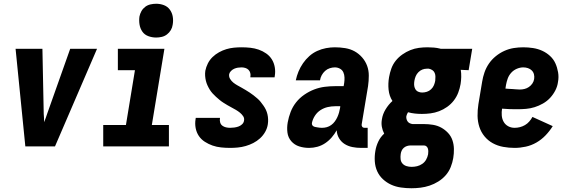

<svg xmlns="http://www.w3.org/2000/svg" viewBox="-20 -780 3040 1023"><path d="M115 0 63 -520H206L213 -173Q214 -162 214.5 -151Q215 -140 215 -129Q219 -140 223.5 -151Q228 -162 231 -173L354 -520H497L273 0Z M530 0V-114H651L699 -406H608V-520H856L789 -114H880V0ZM812 -580Q790 -580 770 -587.5Q750 -595 738.5 -611.5Q727 -628 723.5 -649Q720 -670 723 -692Q726 -707 733.5 -720.5Q741 -734 753.5 -743.5Q766 -753 781.5 -756.5Q797 -760 812 -760Q834 -760 853.5 -752.5Q873 -745 885 -728.5Q897 -712 900.5 -691Q904 -670 900 -648Q898 -633 890 -619.5Q882 -606 869.5 -596.5Q857 -587 842 -583.5Q827 -580 812 -580Z M1206 8Q1182 8 1158 5.5Q1134 3 1112.5 -4.5Q1091 -12 1071.5 -24.5Q1052 -37 1039.5 -55.5Q1027 -74 1022.5 -97.5Q1018 -121 1022 -145L1023 -152H1152V-150Q1150 -139 1153 -128Q1156 -117 1164.5 -110.5Q1173 -104 1184 -101.5Q1195 -99 1206 -99Q1217 -99 1228 -100.5Q1239 -102 1249.5 -105.5Q1260 -109 1269 -117Q1278 -125 1280 -136Q1283 -150 1275.5 -161Q1268 -172 1258 -180Q1248 -188 1237 -194.5Q1226 -201 1214.5 -207Q1203 -213 1192 -219.5Q1181 -226 1170 -233Q1159 -240 1149.5 -248Q1140 -256 1130.5 -264.5Q1121 -273 1112.5 -282.5Q1104 -292 1097.5 -302.5Q1091 -313 1085.5 -325Q1080 -337 1077 -349.5Q1074 -362 1073 -375.5Q1072 -389 1074 -403Q1078 -423 1087.5 -442Q1097 -461 1112.5 -476Q1128 -491 1147 -501.5Q1166 -512 1186 -518Q1206 -524 1226.5 -526Q1247 -528 1267 -528Q1291 -528 1314 -525.5Q1337 -523 1358.5 -515.5Q1380 -508 1398.5 -495Q1417 -482 1428.5 -463.5Q1440 -445 1444 -422Q1448 -399 1444 -375L1443 -368H1314V-371Q1316 -381 1313.5 -391Q1311 -401 1304 -408Q1297 -415 1287 -418Q1277 -421 1267 -421Q1257 -421 1247.5 -419.5Q1238 -418 1228.5 -414Q1219 -410 1211 -402Q1203 -394 1201 -385Q1199 -371 1206 -359.5Q1213 -348 1223 -340Q1233 -332 1244.5 -325.5Q1256 -319 1267 -313Q1278 -307 1288.5 -300.5Q1299 -294 1310 -287Q1321 -280 1331 -272Q1341 -264 1351 -255.5Q1361 -247 1368.5 -237.5Q1376 -228 1383.5 -217.5Q1391 -207 1396.5 -195.5Q1402 -184 1405 -171Q1408 -158 1408.5 -144.5Q1409 -131 1407 -118Q1404 -97 1393 -77.5Q1382 -58 1365.5 -43Q1349 -28 1329.5 -18Q1310 -8 1289 -2Q1268 4 1247 6Q1226 8 1206 8Z M1627 8Q1599 8 1574 0Q1549 -8 1532 -27.5Q1515 -47 1511.5 -73.5Q1508 -100 1513 -128Q1518 -156 1528.5 -183.5Q1539 -211 1557.5 -234.5Q1576 -258 1601.5 -275.5Q1627 -293 1654.5 -303.5Q1682 -314 1710.5 -317.5Q1739 -321 1766 -321H1811L1814 -339Q1816 -353 1815.5 -367.5Q1815 -382 1809.5 -394.5Q1804 -407 1791.5 -414Q1779 -421 1764 -421Q1751 -421 1737 -416.5Q1723 -412 1712 -402Q1701 -392 1694 -379Q1687 -366 1685 -352H1556Q1561 -376 1570.5 -399Q1580 -422 1594.5 -443Q1609 -464 1628 -481Q1647 -498 1670 -508.5Q1693 -519 1717 -523.5Q1741 -528 1764 -528Q1792 -528 1819.5 -523.5Q1847 -519 1869.5 -506.5Q1892 -494 1909.5 -474Q1927 -454 1936 -429.5Q1945 -405 1945 -377Q1945 -349 1941 -321L1907 -117Q1906 -110 1910 -104.5Q1914 -99 1922 -99H1939V8H1904Q1880 8 1857.5 3.5Q1835 -1 1816.5 -12.5Q1798 -24 1786.5 -43.5Q1775 -63 1774 -86Q1763 -66 1747.5 -48Q1732 -30 1712.5 -17Q1693 -4 1671 2Q1649 8 1627 8ZM1696 -99Q1709 -99 1721.5 -102.5Q1734 -106 1745 -114Q1756 -122 1764 -133Q1772 -144 1777.5 -156Q1783 -168 1786.5 -180.5Q1790 -193 1792 -205L1793 -214H1766Q1746 -214 1726 -209.5Q1706 -205 1688 -193.5Q1670 -182 1658 -163.5Q1646 -145 1642 -125Q1641 -119 1643.5 -114Q1646 -109 1651 -106.5Q1656 -104 1662 -103Q1668 -102 1673.5 -101Q1679 -100 1684.5 -99.5Q1690 -99 1696 -99Z M2172 223Q2144 223 2116 219Q2088 215 2064 204Q2040 193 2020.5 175Q2001 157 1990 133Q1979 109 1977 80.5Q1975 52 1980 24Q1984 -1 1995.5 -25.5Q2007 -50 2027 -68Q2018 -85 2014.5 -104.5Q2011 -124 2015 -145Q2019 -172 2034.5 -197.5Q2050 -223 2071 -242Q2054 -268 2050.5 -301.5Q2047 -335 2053 -369Q2057 -392 2065 -414.5Q2073 -437 2088 -456Q2103 -475 2123.5 -489.5Q2144 -504 2166.5 -513Q2189 -522 2212 -525Q2235 -528 2258 -528Q2275 -528 2292 -526.5Q2309 -525 2325 -521L2328 -520H2496L2477 -406L2435 -408Q2438 -389 2437.5 -370Q2437 -351 2434 -332Q2430 -309 2421.5 -286.5Q2413 -264 2398 -244.5Q2383 -225 2362.5 -210.5Q2342 -196 2319.5 -187.5Q2297 -179 2274 -176Q2251 -173 2228 -173Q2209 -173 2190.5 -175Q2172 -177 2154 -182Q2151 -177 2148.5 -171.5Q2146 -166 2145 -161Q2144 -153 2146 -145.5Q2148 -138 2152.5 -132Q2157 -126 2164 -123Q2171 -120 2178 -119H2238Q2263 -119 2287 -115Q2311 -111 2331 -100Q2351 -89 2367 -72Q2383 -55 2390.5 -33Q2398 -11 2398.5 13.5Q2399 38 2395 62Q2391 86 2381.5 110Q2372 134 2355 153.5Q2338 173 2315.5 187Q2293 201 2269 209Q2245 217 2220.5 220Q2196 223 2172 223ZM2229 -287Q2242 -287 2254.5 -291Q2267 -295 2277 -304.5Q2287 -314 2292 -326Q2297 -338 2299 -350Q2300 -361 2300 -371.5Q2300 -382 2296 -391.5Q2292 -401 2283.5 -406.5Q2275 -412 2265 -414H2254Q2242 -414 2230.5 -409.5Q2219 -405 2209.5 -395.5Q2200 -386 2195 -374Q2190 -362 2188 -350Q2186 -339 2186.5 -327.5Q2187 -316 2192.5 -306Q2198 -296 2208 -291.5Q2218 -287 2229 -287ZM2173 109Q2188 109 2202.5 105.5Q2217 102 2230 93Q2243 84 2250.5 70.5Q2258 57 2261 42Q2262 34 2262 26.5Q2262 19 2260 12Q2258 5 2252.5 0Q2247 -5 2239 -5H2167Q2158 -5 2148.5 -2Q2139 1 2131.5 7.5Q2124 14 2120 23Q2116 32 2115 41Q2113 55 2114.5 68.5Q2116 82 2124.5 91.5Q2133 101 2146 105Q2159 109 2173 109Z M2722 8Q2691 8 2661 2.5Q2631 -3 2605.5 -17Q2580 -31 2561.5 -53.5Q2543 -76 2534 -104Q2525 -132 2524.5 -162.5Q2524 -193 2529 -225L2549 -345Q2553 -370 2561.5 -394.5Q2570 -419 2585 -441Q2600 -463 2621.5 -480.5Q2643 -498 2667.5 -509Q2692 -520 2717.5 -524Q2743 -528 2768 -528Q2794 -528 2820 -524Q2846 -520 2869 -509.5Q2892 -499 2910.5 -482Q2929 -465 2939 -443Q2949 -421 2953.5 -395Q2958 -369 2953 -343Q2950 -320 2939 -298.5Q2928 -277 2911.5 -259Q2895 -241 2873 -228.5Q2851 -216 2828.5 -209Q2806 -202 2783 -200Q2760 -198 2738 -198Q2717 -198 2696.5 -198.5Q2676 -199 2655 -201Q2652 -183 2653.5 -164.5Q2655 -146 2663.5 -131Q2672 -116 2687.5 -107.5Q2703 -99 2722 -99Q2736 -99 2750 -102.5Q2764 -106 2777 -113.5Q2790 -121 2800 -132.5Q2810 -144 2817 -157L2925 -108Q2909 -82 2887 -59Q2865 -36 2838 -20.5Q2811 -5 2781 1.5Q2751 8 2722 8ZM2750 -303Q2762 -303 2774.5 -306Q2787 -309 2798 -316.5Q2809 -324 2816.5 -335Q2824 -346 2826 -359Q2828 -372 2825 -384Q2822 -396 2813.5 -404.5Q2805 -413 2793 -417Q2781 -421 2768 -421Q2751 -421 2733.5 -413.5Q2716 -406 2703.5 -392Q2691 -378 2685 -361Q2679 -344 2676 -327L2673 -308Q2683 -307 2692 -306.5Q2701 -306 2711 -305.5Q2721 -305 2730.5 -304Q2740 -303 2750 -303Z"/></svg>

Font: Iosevka SS18 Heavy
Style: Italic
Weight: 900
Italic angle: -9°
Monospace: yes
Designer: Belleve Invis
Foundry: Belleve Invis
Version: Version 25.1.1; ttfautohint (v1.8.4)